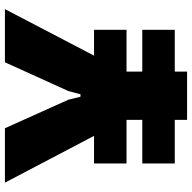

<svg xmlns="http://www.w3.org/2000/svg" viewBox="-20 -760 780 780"><g transform="rotate(-90 370.0 -370.0)"><path d="M96 -378H208L18 -740H239L355 -482L367 -433H377L390 -482L507 -740H723L534 -378H639V-246H469V-182H639V-50H469V0H273V-50H96V-182H273V-246H96Z"/></g></svg>

Font: Encode Sans Compressed
Style: Black
Weight: 900
Designer: Pablo Impallari, Andres Torresi
Foundry: Pablo Impallari, Andres Torresi
Version: Version 1.000; ttfautohint (v1.00) -l 8 -r 50 -G 200 -x 14 -